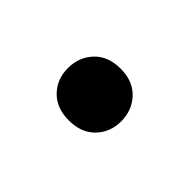

<svg xmlns="http://www.w3.org/2000/svg" viewBox="-34 -523 358 358"><g transform="rotate(45 144.5 -344.5)"><path d="M141.6 -413.1Q174.3 -413.1 193.1 -393.3Q211.9 -373.5 211.9 -344.2Q211.9 -315.4 193.1 -295.9Q174.3 -276.4 141.6 -276.4Q108.9 -276.4 90.1 -295.9Q71.3 -315.4 71.3 -344.2Q71.3 -373.5 90.1 -393.3Q108.9 -413.1 141.6 -413.1Z"/></g></svg>

Font: Robert Sans
Style: Bold
Weight: 700
Designer: Christian Robertson (extended by Adam Twardoch)
Foundry: Google
Version: Version 12.135;April 2, 2019;FontCreator 11.5.0.2425 64-bit;